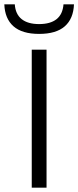

<svg xmlns="http://www.w3.org/2000/svg" viewBox="-41 -869 362 889"><path d="M174.5 0H106V-639H174.5ZM140 -712Q61.5 -712 21.5 -747.2Q-18.5 -782.5 -21 -849H27.5Q30.5 -803.5 59.2 -780.5Q88 -757.5 140 -757.5Q192 -757.5 220.8 -780.2Q249.5 -803 253 -849H301.5Q299 -782.5 259 -747.2Q219 -712 140 -712Z"/></svg>

Font: Anek Latin Expanded Light
Style: Regular
Weight: 300
Width: 7
Designer: Yesha Goshar
Foundry: Ek Type
Version: Version 1.003